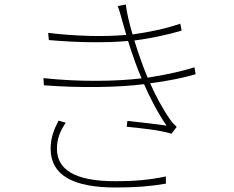

<svg xmlns="http://www.w3.org/2000/svg" viewBox="-20 -799 1040 853"><path d="M523 -707C528 -688 534 -667 541 -644C444 -635 316 -638 194 -653L197 -621C321 -610 451 -608 549 -617C559 -585 570 -551 582 -519C590 -497 599 -474 609 -451C495 -437 326 -435 173 -452L175 -420C332 -408 500 -410 620 -425C648 -361 682 -296 720 -241C686 -246 611 -255 546 -262L543 -236C608 -229 686 -222 742 -205L765 -235C754 -245 743 -257 735 -269C699 -321 671 -375 647 -429C728 -439 801 -455 849 -469L844 -500C798 -485 716 -466 636 -454C625 -479 616 -504 607 -529C598 -554 587 -585 577 -619C646 -628 728 -645 787 -663L781 -694C720 -672 641 -656 569 -646C555 -693 543 -742 539 -779L503 -772C510 -754 517 -729 523 -707ZM272 -254 240 -263C219 -222 205 -187 205 -138C205 -23 301 34 493 34C582 34 647 29 717 17V-15C644 0 583 6 491 6C310 6 233 -47 233 -138C233 -184 248 -218 272 -254Z"/></svg>

Font: Source Han Sans JP ExtraLight
Style: Regular
Weight: 250
Designer: Ryoko NISHIZUKA 西塚涼子 (kana, bopomofo & ideographs); Paul D. Hunt (Latin, Greek & Cyrillic); Sandoll Communications 산돌커뮤니
Foundry: Adobe
Version: Version 2.001;hotconv 1.0.107;makeotfexe 2.5.65593